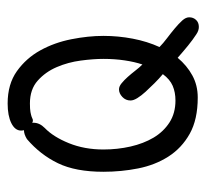

<svg xmlns="http://www.w3.org/2000/svg" viewBox="-39 -504 543 505"><g transform="rotate(-90 232.5 -251.5)"><path d="M394.5 -6.8Q380.9 -15.6 365.2 -28.3Q349.6 -41 333 -55.7Q312.5 -31.2 286.6 -17.1Q260.7 -2.9 228.5 -2.9Q170.9 -2.9 133.3 -23.9Q95.7 -44.9 73.2 -80.1Q50.8 -115.2 42 -159.7Q33.2 -204.1 33.2 -251Q33.2 -324.2 55.7 -370.6Q78.1 -417 119.1 -452.1Q131.8 -460 142.6 -460Q141.6 -462.9 141.6 -467.8Q141.6 -483.4 161.1 -493.2Q180.7 -502.9 212.9 -502.9Q263.7 -502.9 297.9 -478.5Q332 -454.1 352.5 -417Q373 -379.9 381.8 -335.4Q390.6 -291 390.6 -251Q390.6 -211.9 383.3 -173.8Q376 -135.7 361.3 -103.5Q371.1 -93.8 384.8 -83.5Q398.4 -73.2 410.6 -63Q422.9 -52.7 431.2 -43.5Q439.5 -34.2 439.5 -25.4Q439.5 -14.6 432.6 -7.3Q425.8 0 414.1 0Q404.3 0 394.5 -6.8ZM290 -94.7Q278.3 -104.5 266.1 -116.7Q253.9 -128.9 243.7 -140.1Q233.4 -151.4 227.1 -161.6Q220.7 -171.9 220.7 -179.7Q220.7 -192.4 230 -201.2Q239.3 -210 250 -210Q257.8 -210 266.1 -203.1Q274.4 -196.3 282.7 -187Q291 -177.7 299.3 -167Q307.6 -156.2 315.4 -148.4Q322.3 -168.9 326.2 -195.3Q330.1 -221.7 330.1 -251Q330.1 -277.3 325.7 -310.5Q321.3 -343.8 308.6 -373.5Q295.9 -403.3 272.9 -423.8Q250 -444.3 212.9 -444.3Q198.2 -444.3 190.4 -442.9Q182.6 -441.4 178.2 -439.9Q173.8 -438.5 172.4 -437.5Q170.9 -436.5 168 -436.5Q164.1 -436.5 162.1 -438.5V-434.6Q162.1 -418.9 148.4 -405.3Q125 -382.8 108.4 -341.8Q91.8 -300.8 91.8 -251Q91.8 -213.9 99.6 -179.7Q107.4 -145.5 123 -119.1Q138.7 -92.8 163.1 -77.1Q187.5 -61.5 220.7 -61.5Q242.2 -61.5 259.3 -68.8Q276.4 -76.2 290 -94.7Z"/></g></svg>

Font: Hi Melody Cyrillic
Style: Regular
Weight: 400
Version: Version 0.90 April 10, 2018